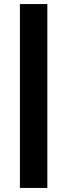

<svg xmlns="http://www.w3.org/2000/svg" viewBox="-20 -795 331 945"><path d="M213 -775H78V130H213Z"/></svg>

Font: RT Raleway ExtraBold
Style: Regular
Weight: 400
Designer: Matt McInerney, Pablo Impallari, Rodrigo Fuenzalida — Edited by Milan Moffatt in April 2016
Foundry: Matt McInerney, Pablo Impallari, Rodrigo Fuenzalida — Edited by Milan Moffatt in April 2016
Version: Version 3.001